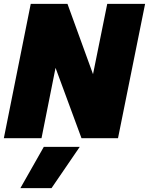

<svg xmlns="http://www.w3.org/2000/svg" viewBox="-30 -719 775 999"><path d="M130 -699H321L454 -333L528 -699H725L584 0H394L259 -366L186 0H-10ZM198 45H385L238 260H76Z"/></svg>

Font: Readiness ExtraBold
Style: Italic
Weight: 800
Italic angle: -12°
Designer: Katatrad Team
Foundry: CadsonDemak
Version: Version 1.00;January 16, 2020;FontCreator 12.0.0.2550 64-bit